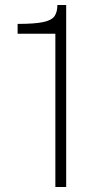

<svg xmlns="http://www.w3.org/2000/svg" viewBox="-20 -743 426 763"><path d="M200 0V-609H50V-648Q117.5 -648 151.5 -655.2Q185.5 -662.5 196.8 -679Q208 -695.5 208 -723H243V0Z"/></svg>

Font: Public Sans Thin Thin
Style: Regular
Weight: 250
Version: Version 2.001